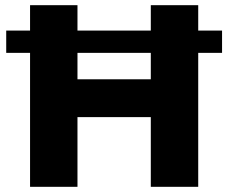

<svg xmlns="http://www.w3.org/2000/svg" viewBox="-20 -721 883 741"><path d="M837 -603V-517H745V0H562V-269H279V0H96V-517H4V-603H96V-701H279V-603H562V-701H745V-603ZM562 -415V-517H279V-415Z"/></svg>

Font: Montserrat V1
Style: Bold
Weight: 700
Designer: Julieta Ulanovsky
Foundry: Julieta Ulanovsky
Version: Version 6.001